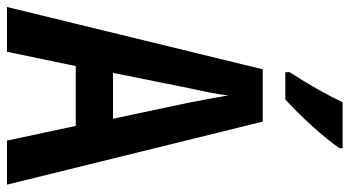

<svg xmlns="http://www.w3.org/2000/svg" viewBox="-240 -736 977 536"><g transform="rotate(90 248.0 -468.5)"><path d="M394 -928V-937H266C245 -893 217 -843 182 -789V-777H258C303 -817 368 -889 394 -928ZM373 0H496L320 -714H174L0 0H125L165 -192H332ZM267 -508 312 -296H184L227 -510C234 -542 244 -588 247 -618C253 -583 258 -554 267 -508Z"/></g></svg>

Font: Noto Sans Sinhala UI ExtraCondensed SemiBold
Style: Regular
Weight: 600
Width: 2
Designer: Jelle Bosma - Monotype Design Team
Foundry: Monotype Imaging Inc.
Version: Version 2.006